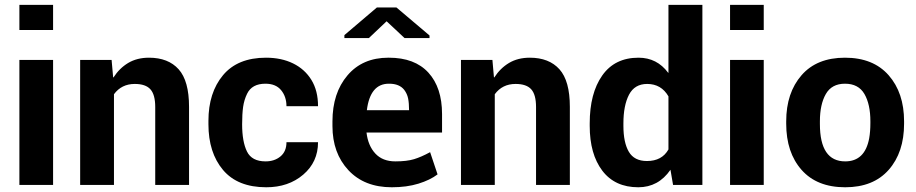

<svg xmlns="http://www.w3.org/2000/svg" viewBox="-20 -782 3876 812"><path d="M204.5 0H62V-528.5H204.5ZM204.5 -655H62V-761.5H204.5Z M779.5 0H636.5V-329.5Q636.5 -381.5 616.2 -404.2Q596 -427 550 -427Q494 -427 462 -383.5V0H319V-528.5H452L458.5 -455L460 -454.5Q485 -493.5 522.2 -515.8Q559.5 -538 610 -538Q691.5 -538 735.5 -489Q779.5 -440 779.5 -330Z M1106 10Q985 10 923.2 -63.2Q861.5 -136.5 861.5 -256.5V-271Q861.5 -390 923.2 -464Q985 -538 1105 -538Q1170 -538 1219.5 -513.8Q1269 -489.5 1297 -444Q1325 -398.5 1325 -333H1191.5Q1191.5 -373 1169 -400.5Q1146.5 -428 1102.5 -428Q1045.5 -428 1025 -385.5Q1012.5 -360 1008.2 -330Q1004 -300 1004 -256.5Q1004 -183 1024.5 -141.2Q1045 -99.5 1103 -99.5Q1141 -99.5 1166.2 -120.5Q1191.5 -141.5 1191.5 -180.5H1325Q1325 -97 1262.5 -43.5Q1200 10 1106 10Z M1796.5 -621H1691L1615 -692L1540 -621H1436.5V-633.5L1574 -750.5H1656.5L1796.5 -632ZM1637 10Q1521 10 1453.5 -62.2Q1386 -134.5 1386 -249V-268.5Q1386 -388.5 1449.5 -463.2Q1513 -538 1622.5 -538H1624.5Q1734 -538 1791.8 -474.8Q1849.5 -411.5 1849.5 -299.5V-221.5H1530Q1536.5 -166 1567.2 -132.8Q1598 -99.5 1652 -99.5Q1700.5 -99.5 1731 -108.8Q1761.5 -118 1799 -138.5L1830.5 -44.5Q1799 -20.5 1749.5 -5.2Q1700 10 1637 10ZM1710 -316Q1710 -345.5 1706 -365.5Q1702 -385.5 1689.5 -402Q1669 -428 1626 -428Q1625.5 -428 1624.5 -428Q1545.5 -428 1531.5 -316Z M2390 0H2247V-329.5Q2247 -381.5 2226.8 -404.2Q2206.5 -427 2160.5 -427Q2104.5 -427 2072.5 -383.5V0H1929.5V-528.5H2062.5L2069 -455L2070.5 -454.5Q2095.5 -493.5 2132.8 -515.8Q2170 -538 2220.5 -538Q2302 -538 2346 -489Q2390 -440 2390 -330Z M2679.5 10Q2580.5 10 2527.2 -60.2Q2474 -130.5 2474 -249.5V-260Q2474 -387.5 2527 -462.8Q2580 -538 2680.5 -538Q2758.5 -538 2806 -474L2807 -474.5V-761.5H2950.5V0H2826.5L2815.5 -64Q2764.5 10 2679.5 10ZM2716 -101Q2779.5 -101 2807 -150V-374.5Q2776.5 -427 2717 -427Q2664 -427 2640.2 -381.5Q2616.5 -336 2616.5 -260V-249.5Q2616.5 -179 2639.5 -140Q2662.5 -101 2716 -101Z M3210 0H3067.5V-528.5H3210ZM3210 -655H3067.5V-761.5H3210Z M3554.5 10Q3435 10 3370 -63.5Q3305 -137 3305 -259V-269Q3305 -389.5 3370 -464Q3434.5 -538 3553.5 -538Q3673 -538 3738.2 -463.8Q3803.5 -389.5 3803.5 -269V-259Q3803.5 -137.5 3738.5 -63.8Q3673.5 10 3554.5 10ZM3554.5 -99.5Q3638 -99.5 3656 -197.5Q3661 -225.5 3661 -262Q3661 -265.5 3661 -269Q3661 -341 3635.8 -384.5Q3610.5 -428 3553.5 -428Q3497.5 -428 3472.5 -384.2Q3447.5 -340.5 3447.5 -269V-259Q3447.5 -258.5 3447.5 -257.5Q3447.5 -99.5 3554.5 -99.5Z"/></svg>

Font: Roberto Sans
Style: Bold
Weight: 700
Designer: Google (font) & Cristiano Sobral (main changes)
Version: Version 1.000;October 12, 2021;FontCreator 14.0.0.2814 64-bi